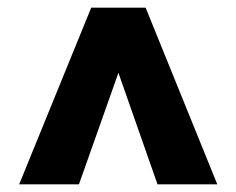

<svg xmlns="http://www.w3.org/2000/svg" viewBox="-20 -708 617 501"><path d="M186 -227H30L218 -688H360L547 -227H391L289 -518Z"/></svg>

Font: Roundo
Style: Bold
Weight: 700
Designer: Namrata Goyal (Gurmukhi), Shiva Nallaperumal (Latin)
Foundry: Indian Type Foundry
Version: Version 1.000;PS 1.0;hotconv 1.0.88;makeotf.lib2.5.647800